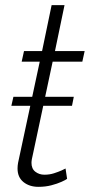

<svg xmlns="http://www.w3.org/2000/svg" viewBox="-20 -718 348 744"><path d="M32 -343H266L259 -308H24ZM48 -65Q48 -70 48.5 -76Q49 -82 50 -87L134 -479H64L73 -520H143L180 -698H230L193 -520H308L299 -479H184L109 -127Q105 -110 103.5 -101.5Q102 -93 102 -87Q102 -64 117 -52.5Q132 -41 152 -41Q172 -41 189 -46.5Q206 -52 218.5 -57.5Q231 -63 234 -65L240 -25Q235 -21 218.5 -13.5Q202 -6 179 0Q156 6 129 6Q94 6 71 -12.5Q48 -31 48 -65Z"/></svg>

Font: Raleway Thin Light
Style: Italic
Weight: 300
Italic angle: -12°
Version: Version 4.026